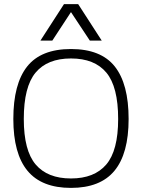

<svg xmlns="http://www.w3.org/2000/svg" viewBox="-20 -901 692 936"><path d="M292 -881H361L476 -703H418L326 -842L235 -703H177ZM45 -321Q45 -492 112.5 -577Q180 -662 326 -662Q472 -662 539.5 -577Q607 -492 607 -321Q607 -152 538 -68.5Q469 15 326 15Q183 15 114 -68.5Q45 -152 45 -321ZM556 -321Q556 -478 498.5 -547Q441 -616 326 -616Q211 -616 153.5 -547Q96 -478 96 -321Q96 -167 154 -99Q212 -31 326 -31Q440 -31 498 -99Q556 -167 556 -321Z"/></svg>

Font: Pridi ExtraLight
Style: Regular
Weight: 275
Designer: Katatrad Team
Foundry: CadsonDemak
Version: Version 1.001